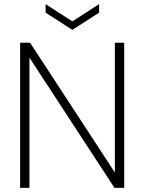

<svg xmlns="http://www.w3.org/2000/svg" viewBox="-20 -906 696 926"><path d="M77 0V-700H125L534 -74V-700H579V0H532L122 -628V0ZM329 -762 200 -845V-886L329 -803L458 -886V-845Z"/></svg>

Font: DM Sans ExtraLight
Style: Regular
Weight: 200
Designer: Colophon Foundry, Jonny Pinhorn
Foundry: Colophon Foundry
Version: Version 4.004; ttfautohint (v1.8.4.7-5d5b)